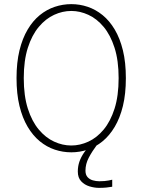

<svg xmlns="http://www.w3.org/2000/svg" viewBox="-20 -726 690 929"><path d="M325 11Q284 11 245 -2Q206 -15 172.5 -42.5Q139 -70 113.8 -112.5Q88.5 -155 74.2 -213.5Q60 -272 60 -348Q60 -423.5 74.2 -482Q88.5 -540.5 113.8 -583Q139 -625.5 172.5 -652.8Q206 -680 245 -693Q284 -706 325 -706Q366 -706 404.5 -693Q443 -680 476.5 -652.8Q510 -625.5 535.2 -583Q560.5 -540.5 574.8 -482Q589 -423.5 589 -348Q589 -272 574.8 -213.5Q560.5 -155 535.2 -112.5Q510 -70 476.5 -42.5Q443 -15 404.5 -2Q366 11 325 11ZM325 -22Q367 -22 407.8 -40.8Q448.5 -59.5 481.5 -99Q514.5 -138.5 534.2 -200.2Q554 -262 554 -348Q554 -433.5 534.2 -495Q514.5 -556.5 481.5 -596Q448.5 -635.5 407.8 -654.2Q367 -673 325 -673Q282.5 -673 241.8 -654.2Q201 -635.5 167.8 -596Q134.5 -556.5 114.8 -495Q95 -433.5 95 -348Q95 -262 114.8 -200.2Q134.5 -138.5 167.8 -99Q201 -59.5 241.8 -40.8Q282.5 -22 325 -22ZM523 143.5V177.5Q509.5 180 494.2 181.5Q479 183 459 183Q437 183 413 175.8Q389 168.5 372.8 151.2Q356.5 134 356.5 104Q356.5 78.5 364.2 56.2Q372 34 386 13.5Q400 -7 417.5 -27H450.5Q425.5 6.5 409.5 37Q393.5 67.5 393.5 100Q393.5 119.5 403.5 130.8Q413.5 142 429 146.5Q444.5 151 460.5 151Q474.5 151 485.8 150Q497 149 506.2 147.2Q515.5 145.5 523 143.5Z"/></svg>

Font: Trispace Thin
Style: Regular
Weight: 100
Designer: Tyler Finck
Foundry: Etcetera Type Company
Version: Version 1.210